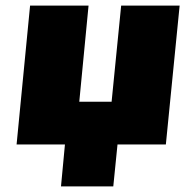

<svg xmlns="http://www.w3.org/2000/svg" viewBox="-20 -514 698 683"><path d="M211 0H39L87 -494H295L262 -152H377L411 -494H619L570 0H398L383 149H197Z"/></svg>

Font: Nunito Sans Heavy Heavy
Style: Italic
Weight: 400
Italic angle: -4.541°
Designer: Vernon Adams
Foundry: Vernon Adams
Version: Version 2.002